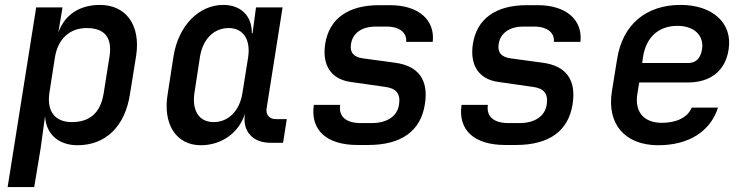

<svg xmlns="http://www.w3.org/2000/svg" viewBox="-20 -580 3040 780"><path d="M11 180H119L145 23L163 -108C167 -36 217 10 295 10C409 10 488 -66 508 -198L533 -353C552 -477 493 -560 386 -560C303 -560 243 -520 217 -448L234 -550H127ZM272 -84C203 -84 169 -128 181 -205L203 -346C215 -422 263 -466 332 -466C402 -466 437 -431 425 -351L401 -200C388 -119 342 -84 272 -84Z M796 10C881 10 951 -41 975 -118V-117C964 -48 1006 0 1078 0H1130L1145 -96H1100C1075 -96 1059 -114 1063 -139L1128 -550H1020L1006 -445H1003C1004 -514 960 -560 887 -560C788 -560 705 -476 685 -352L661 -197C641 -75 696 10 796 10ZM848 -84C789 -84 759 -130 770 -203L792 -347C803 -420 848 -466 909 -466C968 -466 999 -420 988 -347L965 -203C954 -130 908 -84 848 -84Z M1432 9H1476C1611 9 1689 -48 1706 -156C1722 -254 1681 -312 1586 -325L1454 -343C1417 -348 1400 -367 1406 -402C1413 -445 1449 -472 1506 -472H1551C1604 -472 1634 -446 1630 -410H1738C1748 -499 1680 -559 1565 -559H1520C1394 -559 1317 -504 1301 -401C1288 -315 1325 -258 1405 -247L1545 -227C1590 -221 1608 -199 1601 -155C1594 -108 1553 -80 1490 -80H1446C1385 -80 1355 -107 1362 -154H1255C1240 -52 1306 9 1432 9Z M2032 9H2076C2211 9 2289 -48 2306 -156C2322 -254 2281 -312 2186 -325L2054 -343C2017 -348 2000 -367 2006 -402C2013 -445 2049 -472 2106 -472H2151C2204 -472 2234 -446 2230 -410H2338C2348 -499 2280 -559 2165 -559H2120C1994 -559 1917 -504 1901 -401C1888 -315 1925 -258 2005 -247L2145 -227C2190 -221 2208 -199 2201 -155C2194 -108 2153 -80 2090 -80H2046C1985 -80 1955 -107 1962 -154H1855C1840 -52 1906 9 2032 9Z M2654 10C2778 10 2866 -46 2897 -143H2790C2775 -104 2729 -81 2669 -81C2595 -81 2556 -126 2570 -203L2577 -245H2775C2866 -245 2927 -292 2940 -379C2957 -486 2875 -560 2745 -560C2604 -560 2509 -480 2487 -340L2466 -210C2444 -75 2520 10 2654 10ZM2589 -324 2592 -347C2604 -428 2655 -475 2732 -475C2800 -475 2841 -436 2832 -379C2825 -339 2804 -324 2775 -324Z"/></svg>

Font: JetBrains Mono SemiBold
Style: Italic
Weight: 472
Italic angle: -9°
Monospace: yes
Designer: Philipp Nurullin, Konstantin Bulenkov
Foundry: JetBrains
Version: Version 2.305